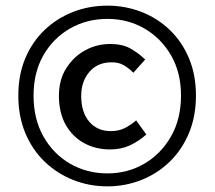

<svg xmlns="http://www.w3.org/2000/svg" viewBox="-20 -652 761 681"><path d="M361 9Q297 9 240 -13.5Q183 -36 139 -78Q95 -120 70 -179.5Q45 -239 45 -313Q45 -387 70 -446Q95 -505 139 -546.5Q183 -588 240 -610Q297 -632 361 -632Q424 -632 481 -610Q538 -588 581.5 -546.5Q625 -505 650 -446Q675 -387 675 -313Q675 -239 650 -179.5Q625 -120 581.5 -78Q538 -36 481 -13.5Q424 9 361 9ZM361 -37Q433 -37 492 -71.5Q551 -106 586.5 -168Q622 -230 622 -313Q622 -395 586.5 -456Q551 -517 492 -551Q433 -585 361 -585Q288 -585 228.5 -551Q169 -517 134 -456Q99 -395 99 -313Q99 -230 134 -168Q169 -106 228.5 -71.5Q288 -37 361 -37ZM370 -122Q319 -122 278 -144.5Q237 -167 213 -209.5Q189 -252 189 -312Q189 -369 215 -410Q241 -451 282 -473.5Q323 -496 371 -496Q414 -496 442.5 -480Q471 -464 495 -441L453 -394Q435 -412 417.5 -421.5Q400 -431 376 -431Q326 -431 297 -397Q268 -363 268 -312Q268 -254 296.5 -220.5Q325 -187 373 -187Q401 -187 422 -197.5Q443 -208 463 -225L499 -175Q472 -151 441 -136.5Q410 -122 370 -122Z"/></svg>

Font: Narnoor Medium
Style: Regular
Weight: 500
Designer: S. Sridhar Murthy
Foundry: SIL International
Version: Version 3.000